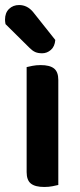

<svg xmlns="http://www.w3.org/2000/svg" viewBox="-38 -736 320 764"><path d="M138 8Q102 8 85 -5.5Q68 -19 68 -51V-469Q76 -471 91 -474Q106 -477 124 -477Q160 -477 177 -463.5Q194 -450 194 -418V0Q186 2 171 5Q156 8 138 8ZM-16 -640Q-18 -650 -18 -658Q-18 -685 -2 -700.5Q14 -716 38 -716Q70 -716 93 -689L182 -577Q180 -551 164.5 -537.5Q149 -524 130 -524Q113 -524 102 -529Q91 -534 80 -545Z"/></svg>

Font: Baloo 2 SemiBold
Style: Regular
Weight: 600
Designer: Sarang Kulkarni and Ek Type
Foundry: Ek Type
Version: Version 1.640;hotconv 1.0.111;makeotfexe 2.5.65597; ttfautoh